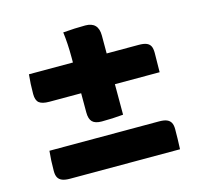

<svg xmlns="http://www.w3.org/2000/svg" viewBox="-86 -690 773 742"><g transform="rotate(-15 300.0 -318.5)"><path d="M227 -593Q252 -595 273 -596Q294 -597 316 -597Q342 -597 355 -583.5Q368 -570 368 -543Q368 -504 368 -464Q368 -424 368 -384.5Q368 -345 368 -305Q368 -265 368 -226Q345 -224 325 -223Q305 -222 282 -222Q256 -222 244.5 -233.5Q233 -245 233 -271Q233 -308 233 -345.5Q233 -383 233 -419.5Q233 -456 233 -492Q233 -520 231.5 -545Q230 -570 227 -593ZM57 -471H496Q516 -471 527 -466.5Q538 -462 543 -452.5Q548 -443 548 -425Q548 -406 547.5 -387.5Q547 -369 547 -348H106Q77 -348 65 -358Q53 -368 53 -393Q53 -414 54 -433Q55 -452 57 -471ZM57 -165H495Q515 -165 526 -160.5Q537 -156 542.5 -146.5Q548 -137 548 -120Q548 -100 547.5 -81Q547 -62 546 -40H106Q87 -40 75.5 -44.5Q64 -49 58.5 -58.5Q53 -68 53 -85Q53 -107 54 -126Q55 -145 57 -165Z"/></g></svg>

Font: Rec Mono Semicasual
Style: Bold
Weight: 700
Version: Version 1.085; ttfautohint (v1.8.4.7-5d5b)